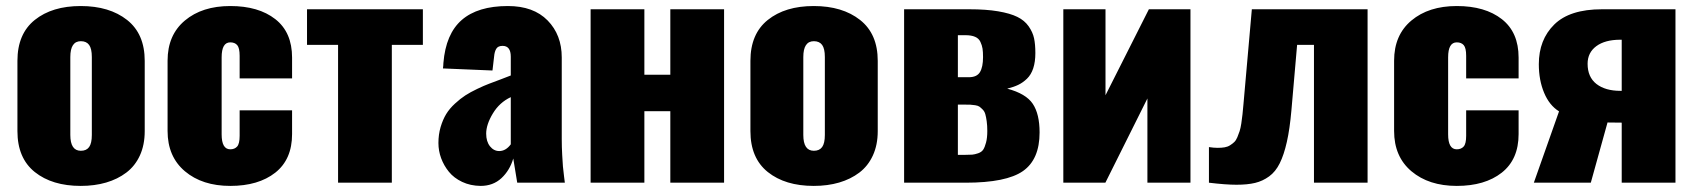

<svg xmlns="http://www.w3.org/2000/svg" viewBox="-20 -609 5655 640"><path d="M249 10.7Q153.8 10.7 95.9 -35.6Q38.1 -82 38.1 -171.9V-406.2Q38.1 -496.1 95.9 -542.5Q153.8 -588.9 249 -588.9Q344.7 -588.9 403.6 -542.5Q462.4 -496.1 462.4 -406.2V-171.9Q462.4 -126 446.3 -90.8Q430.2 -55.7 401.1 -33.7Q372.1 -11.7 333.7 -0.5Q295.4 10.7 249 10.7ZM249.5 -106.4Q268.1 -106.4 277.1 -118.9Q286.1 -131.3 286.1 -159.2V-418.9Q286.1 -446.8 277.1 -459.2Q268.1 -471.7 249.5 -471.7Q214.4 -471.7 214.4 -418.9V-159.2Q214.4 -106.4 249.5 -106.4Z M747.6 10.7Q654.3 10.7 596.4 -38.1Q538.6 -86.9 538.6 -172.4V-406.7Q538.6 -492.2 596.2 -540.5Q653.8 -588.9 747.6 -588.9Q841.8 -588.9 897.7 -545.2Q953.6 -501.5 953.6 -417V-347.7H778.8V-422.9Q778.8 -449.2 770.8 -458.5Q762.7 -467.8 747.6 -467.8Q718.8 -467.8 718.8 -418V-161.1Q718.8 -111.3 747.6 -111.3Q762.2 -111.3 770.5 -120.6Q778.8 -129.9 778.8 -156.2V-241.2H953.6V-162.1Q953.6 -77.6 897.5 -33.4Q841.3 10.7 747.6 10.7Z M1106.9 0V-459.5H1003.4V-578.1H1389.6V-459.5H1286.1V0Z M1644 -105.5Q1666 -105.5 1682.6 -127.9V-285.2Q1645 -267.6 1622.8 -230.7Q1600.6 -193.8 1600.6 -163.6Q1600.6 -137.2 1613.3 -121.3Q1626 -105.5 1644 -105.5ZM1582 10.7Q1547.9 10.3 1520.5 -2.7Q1493.2 -15.6 1476.3 -36.4Q1459.5 -57.1 1450.4 -81.8Q1441.4 -106.4 1441.4 -132.3Q1441.4 -160.6 1448.7 -185.5Q1456.1 -210.4 1467.3 -228.8Q1478.5 -247.1 1496.6 -263.7Q1514.6 -280.3 1531.2 -291Q1547.9 -301.8 1570.8 -312.7Q1593.8 -323.7 1610.1 -329.8Q1626.5 -335.9 1649.2 -344.5Q1671.9 -353 1682.6 -357.4V-419.9Q1682.6 -456.1 1655.3 -456.1Q1640.1 -456.1 1634.3 -446.5Q1628.4 -437 1627 -420.4L1621.6 -374L1456.5 -380.9L1457.5 -389.6Q1458 -398.4 1458 -398.9Q1465.8 -496.1 1519.3 -542.5Q1572.8 -588.9 1672.9 -588.9Q1758.3 -588.9 1805.4 -540.8Q1852.5 -492.7 1852.5 -417.5V-145.5Q1852.5 -118.7 1854 -92.5Q1855.5 -66.4 1856.4 -54.4Q1857.4 -42.5 1860.1 -21.5Q1862.8 -0.5 1862.8 0H1704.1Q1691.4 -78.6 1690.9 -80.6Q1679.2 -41 1651.4 -15.1Q1623.5 10.7 1582 10.7Z M1948.7 0V-578.1H2127.9V-359.9H2214.4V-578.1H2393.6V0H2214.4V-238.3H2127.9V0Z M2692.4 10.7Q2597.2 10.7 2539.3 -35.6Q2481.4 -82 2481.4 -171.9V-406.2Q2481.4 -496.1 2539.3 -542.5Q2597.2 -588.9 2692.4 -588.9Q2788.1 -588.9 2846.9 -542.5Q2905.8 -496.1 2905.8 -406.2V-171.9Q2905.8 -126 2889.6 -90.8Q2873.5 -55.7 2844.5 -33.7Q2815.4 -11.7 2777.1 -0.5Q2738.8 10.7 2692.4 10.7ZM2692.9 -106.4Q2711.4 -106.4 2720.5 -118.9Q2729.5 -131.3 2729.5 -159.2V-418.9Q2729.5 -446.8 2720.5 -459.2Q2711.4 -471.7 2692.9 -471.7Q2657.7 -471.7 2657.7 -418.9V-159.2Q2657.7 -106.4 2692.9 -106.4Z M3172.9 -351.6H3209.5Q3236.3 -351.6 3246.6 -368.7Q3256.8 -385.7 3256.8 -418.5Q3256.8 -436 3255.1 -447Q3253.4 -458 3248 -469.5Q3242.7 -481 3230.2 -486.3Q3217.8 -491.7 3198.2 -491.7H3172.9ZM3172.9 -92.8H3195.8Q3212.4 -92.8 3220.7 -93.5Q3229 -94.2 3240.5 -98.1Q3252 -102.1 3257.3 -110.1Q3262.7 -118.2 3266.8 -133.8Q3271 -149.4 3271 -172.4Q3271 -190.9 3269 -204.8Q3267.1 -218.8 3264.4 -228.3Q3261.7 -237.8 3255.6 -243.9Q3249.5 -250 3244.9 -253.4Q3240.2 -256.8 3230.5 -258.3Q3220.7 -259.8 3214.6 -260Q3208.5 -260.3 3195.8 -260.3H3172.9ZM2993.7 0V-578.1H3210.9Q3267.1 -578.1 3307.1 -571.3Q3347.2 -564.5 3371.1 -552.7Q3395 -541 3408.7 -521.5Q3422.4 -502 3426.8 -481.7Q3431.2 -461.4 3431.2 -432.1Q3431.2 -402.8 3424.1 -381.3Q3417 -359.9 3403.3 -346.7Q3389.6 -333.5 3374.3 -326.2Q3358.9 -318.8 3337.4 -313.5Q3399.9 -296.9 3422.6 -262.9Q3445.3 -229 3445.3 -167.5Q3445.3 -77.6 3389.9 -38.8Q3334.5 0 3198.7 0Z M3524.4 0V-578.1H3665V-291.5L3809.6 -578.1H3948.2V0H3804.7V-280.8L3664.6 0Z M4009.8 0V-118.7Q4025.9 -116.2 4038.8 -116.2Q4051.8 -116.2 4062 -117.9Q4072.3 -119.6 4080.3 -124.8Q4088.4 -129.9 4094.2 -135.5Q4100.1 -141.1 4104.5 -151.6Q4108.9 -162.1 4112.1 -171.9Q4115.2 -181.6 4117.7 -197.5Q4120.1 -213.4 4121.6 -227.5Q4123 -241.7 4125 -263.2L4152.8 -578.1H4538.6V0H4359.9V-459.5H4303.7L4284.7 -241.2Q4279.3 -179.2 4269.5 -136Q4259.8 -92.8 4245.8 -64.7Q4231.9 -36.6 4210.4 -21Q4189 -5.4 4163.6 0.7Q4138.2 6.8 4101.6 6.8Q4065.9 6.8 4009.8 0Z M4835.9 10.7Q4742.7 10.7 4684.8 -38.1Q4627 -86.9 4627 -172.4V-406.7Q4627 -492.2 4684.6 -540.5Q4742.2 -588.9 4835.9 -588.9Q4930.2 -588.9 4986.1 -545.2Q5042 -501.5 5042 -417V-347.7H4867.2V-422.9Q4867.2 -449.2 4859.1 -458.5Q4851.1 -467.8 4835.9 -467.8Q4807.1 -467.8 4807.1 -418V-161.1Q4807.1 -111.3 4835.9 -111.3Q4850.6 -111.3 4858.9 -120.6Q4867.2 -129.9 4867.2 -156.2V-241.2H5042V-162.1Q5042 -77.6 4985.8 -33.4Q4929.7 10.7 4835.9 10.7Z M5381.3 -306.2H5385.7V-476.6H5381.3Q5330.1 -476.6 5301 -455.1Q5272 -433.6 5272 -396.5Q5272 -352.1 5301.5 -329.1Q5331.1 -306.2 5381.3 -306.2ZM5092.8 0 5176.8 -237.8Q5144.5 -257.8 5127 -299.8Q5109.4 -341.8 5109.4 -395Q5109.4 -476.6 5160.9 -527.3Q5212.4 -578.1 5319.8 -578.1H5564.9V0H5385.7V-200.2Q5349.6 -200.2 5338.4 -200.7L5282.7 0Z"/></svg>

Font: Oswald
Style: Heavy
Weight: 800
Designer: Vernon Adams
Foundry: Vernon Adams
Version: 3.0; ttfautohint (v0.95) -l 8 -r 50 -G 200 -x 0 -w "G" -W -c